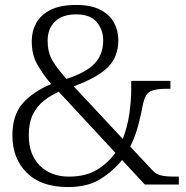

<svg xmlns="http://www.w3.org/2000/svg" viewBox="-20 -744 748 774"><path d="M254 10Q145 10 87.5 -48Q30 -106 30 -197Q30 -281 72 -328Q114 -375 186 -405Q152 -446 130 -484.5Q108 -523 108 -578Q108 -618 126 -651Q144 -684 183.5 -704Q223 -724 288 -724Q348 -724 385.5 -704Q423 -684 440 -652Q457 -620 457 -582Q457 -515 415 -473Q373 -431 277 -396L475 -184Q494 -233 501.5 -286.5Q509 -340 509 -382V-418H667V-386H648Q608 -386 586.5 -376Q565 -366 556 -322Q549 -283 537 -238Q525 -193 505 -153L595 -57Q609 -42 628.5 -37Q648 -32 689 -32H701V0H564L472 -99Q437 -55 385.5 -22.5Q334 10 254 10ZM248 -426Q326 -451 361 -487.5Q396 -524 396 -581Q396 -624 370 -655Q344 -686 287 -686Q231 -686 201.5 -657Q172 -628 172 -580Q172 -534 190.5 -501.5Q209 -469 248 -426ZM258 -32Q325 -32 370.5 -59.5Q416 -87 445 -128L217 -374Q185 -360 157 -338Q129 -316 112.5 -282.5Q96 -249 96 -199Q96 -120 141 -76Q186 -32 258 -32Z"/></svg>

Font: Noto Serif Malayalam Light
Style: Regular
Weight: 300
Designer: Indian type Foundry, Jelle Bosma, Monotype Design Team
Foundry: Monotype Imaging Inc.
Version: Version 2.104; ttfautohint (v1.8.4.7-5d5b)